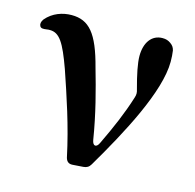

<svg xmlns="http://www.w3.org/2000/svg" viewBox="-88 -642 756 746"><g transform="rotate(15 290.0 -269.0)"><path d="M266 14 309 11C322 10 331 5 338 -7C429 -161 531 -351 531 -471C531 -488 530 -502 528 -516C525 -528 520 -535 510 -542C500 -549 491 -552 477 -552C434 -552 408 -516 408 -462C408 -433 417 -389 432 -334C436 -322 436 -313 432 -301C410 -231 383 -169 348 -96C338 -74 323 -76 319 -100C303 -200 278 -293 255 -373C221 -504 183 -547 113 -547C77 -547 38 -534 11 -502C3 -491 2 -481 6 -474C10 -466 19 -466 33 -468C37 -469 42 -469 46 -469C85 -469 106 -435 141 -338C175 -238 212 -130 238 -7C242 8 251 15 266 14Z"/></g></svg>

Font: 寒蝉锦书宋Pro Soft
Style: Regular
Weight: 700
Designer: 寒蝉锦书宋{Warren} 思源宋体{Ryoko NISHIZUKA 西塚涼子 (kana & ideographs); Frank Grießhammer (Latin, Greek & Cyrillic); Wenlong ZHANG 
Foundry: Adobe & ChillType
Version: Version 2.000;Glyphs 3.1.1 (3135)